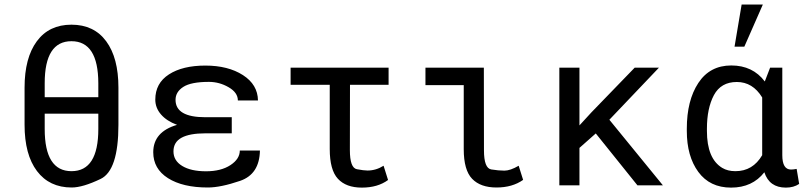

<svg xmlns="http://www.w3.org/2000/svg" viewBox="-20 -832 3641 862"><path d="M421.4 -458.5Q420.9 -647 300.8 -647Q180.7 -647 180.7 -458.5V-395.5H421.4ZM180.7 -252.9Q180.7 -63.5 301 -63.5Q421.4 -63.5 421.4 -252.9V-321.8H180.7ZM511.7 -272Q511.7 -66.9 431.6 -28.6Q351.6 9.8 301.8 9.8Q201.7 9.8 146 -64Q90.3 -137.7 90.3 -272V-438.5Q90.3 -572.3 145.3 -646.7Q200.2 -721.2 300.8 -721.2Q401.9 -721.2 456.8 -646.7Q511.7 -572.3 511.7 -438.5Z M768.1 -383.8Q768.1 -305.7 901.9 -305.7H1020.5V-233.4H901.9Q831.1 -233.4 794.9 -213.6Q758.8 -193.8 758.8 -152.3Q758.8 -110.8 798.1 -86.9Q837.4 -63 904.8 -63Q972.2 -63 1014.4 -90.6Q1056.6 -118.2 1056.6 -156.2H1147Q1145 -49.8 1057.9 -20Q970.7 9.8 913.1 9.8Q800.3 9.8 734.1 -32.2Q668 -74.2 668 -148.4Q668 -240.2 774.9 -271.5Q728.5 -288.6 702.9 -318.1Q677.2 -347.7 677.2 -384.8Q677.2 -458.5 738.5 -498Q799.8 -537.6 901.9 -537.6Q1003.9 -537.6 1070.6 -494.9Q1137.2 -452.1 1138.2 -380.9H1047.9Q1047.9 -416.5 1006.3 -440.4Q964.8 -464.4 918 -464.4Q837.9 -464.4 803 -441.9Q768.1 -419.4 768.1 -383.8Z M1460.4 -163.1V-451.2H1284.7V-528.3H1724.6V-451.2H1551.3L1550.8 -158.2Q1550.8 -78.1 1582.3 -72.3Q1613.8 -66.4 1629.9 -66.4Q1668 -66.4 1702.1 -87.9L1722.2 -23.9Q1675.8 10.3 1604.5 10.3Q1533.7 10.3 1497.1 -29.3Q1460.4 -68.8 1460.4 -163.1Z M2062 -162.1V-449.7H1890.1V-528.3H2152.3L2152.8 -157.2Q2152.8 -76.7 2185.5 -71.3Q2218.3 -65.9 2244.6 -65.9Q2271 -65.9 2308.6 -87.9L2328.6 -24.4Q2280.3 9.8 2209 9.8Q2137.2 9.8 2099.6 -29.3Q2062 -68.4 2062 -162.1Z M2581.5 0H2491.2V-528.3H2581.5V-269L2635.3 -327.6L2829.6 -528.3H2938.5L2715.8 -294.4L2956.1 0H2841.8L2654.8 -232.9L2581.5 -168Z M3401.9 -394.5Q3359.4 -463.9 3288.1 -463.9Q3216.8 -463.9 3185.1 -404.8Q3153.8 -345.7 3153.8 -254.4V-244.1Q3153.8 -119.6 3222.7 -78.1Q3247.1 -63.5 3281.7 -63.5Q3359.9 -63.5 3401.9 -135.3ZM3492.2 -528.3V-135.3Q3492.2 -70.8 3531.2 -70.8Q3542 -70.8 3556.6 -73.7L3567.9 -6.3Q3543.5 10.3 3508.3 10.3Q3434.1 10.3 3411.6 -58.6Q3357.9 10.3 3262.2 10.3Q3167 10.3 3115.2 -60.1Q3063.5 -130.4 3063.5 -244.1V-254.4Q3063.5 -380.9 3115.2 -459.5Q3167 -538.1 3263.2 -538.1Q3359.4 -538.1 3413.6 -466.3L3437.5 -528.3ZM3309.6 -811.5H3404.8L3321.8 -622.6H3277.8Z"/></svg>

Font: RobotoMono-Regular
Style: Regular
Weight: 400
Designer: Google
Version: Version 2.000985; 2015; ttfautohint (v1.3)